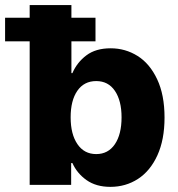

<svg xmlns="http://www.w3.org/2000/svg" viewBox="-63 -727 701 755"><path d="M53.7 -564.5H-43V-657.2H53.7V-707H217.8V-657.2H312.5V-564.5H217.8V-439.5H221.7Q239.7 -481.4 276.6 -509.3Q313.5 -537.1 372.1 -537.1Q429.7 -537.1 477.8 -507.1Q525.9 -477.1 554.9 -415.5Q584 -354 584 -264.6Q584 -177.7 555.9 -116.2Q527.8 -54.7 479.5 -23.4Q431.2 7.8 371.1 7.8Q314.9 7.8 277.3 -18.8Q239.7 -45.4 221.7 -85.9H216.8V0H53.7ZM315.4 -121.1Q362.3 -121.1 388.7 -159.9Q415 -198.7 415 -265.6Q415 -331.1 388.9 -369.6Q362.8 -408.2 315.4 -408.2Q267.6 -408.2 241.2 -370.1Q214.8 -332 214.8 -265.6Q214.8 -199.2 241.5 -160.2Q268.1 -121.1 315.4 -121.1Z"/></svg>

Font: Pretendard GOV ExtraBold
Style: Regular
Weight: 800
Designer: Base glyphs from Inter by Rasmus Andersson; Hangeul glyphs from Noto Sans CJK(Source Han Sans) by Jang Soo-young and Kan
Foundry: Kil Hyung-jin
Version: Version 1.309